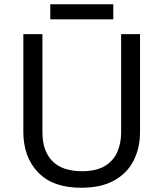

<svg xmlns="http://www.w3.org/2000/svg" viewBox="-20 -875 771 905"><path d="M640 -252Q640 -178 610 -118.5Q580 -59 518.5 -24.5Q457 10 362 10Q229 10 159.5 -62.5Q90 -135 90 -254V-714H180V-251Q180 -164 226.5 -116Q273 -68 367 -68Q432 -68 472.5 -91.5Q513 -115 532 -156.5Q551 -198 551 -252V-714H640ZM514 -855V-784H217V-855Z"/></svg>

Font: Noto Sans Telugu
Style: Regular
Weight: 400
Designer: Jelle Bosma - Monotype Design Team
Foundry: Monotype Imaging Inc.
Version: Version 2.003